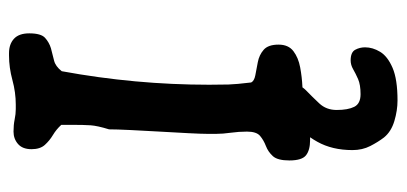

<svg xmlns="http://www.w3.org/2000/svg" viewBox="-258 -455 902 426"><g transform="rotate(-90 193.0 -242.0)"><path d="M95 -5Q73 -5 61.5 -14Q50 -23 50 -51Q50 -77 59.5 -87.5Q69 -98 82 -103Q95 -108 104.5 -116Q114 -124 114 -145Q114 -163 111.5 -181Q109 -199 109 -213V-233Q109 -246 110.5 -275Q112 -304 114 -338.5Q116 -373 117.5 -404Q119 -435 119 -451Q127 -477 128 -492Q129 -507 129 -534V-557Q119 -568 106.5 -575.5Q94 -583 84.5 -593.5Q75 -604 75 -623Q75 -643 86.5 -653Q98 -663 114 -663Q129 -663 141 -660.5Q153 -658 164 -658H174Q201 -658 228.5 -665.5Q256 -673 283 -673H288Q308 -673 320 -662Q332 -651 332 -628Q332 -602 322 -593Q312 -584 299 -580Q284 -576 271.5 -573Q259 -570 248 -556Q218 -393 218 -229Q218 -203 218.5 -186Q219 -169 223 -136Q226 -129 239 -126.5Q252 -124 268 -121Q284 -118 295.5 -108Q307 -98 307 -75Q307 -53 292.5 -42Q278 -31 256.5 -27Q235 -23 213.5 -22Q192 -21 178 -18Q163 -15 146 -10Q129 -5 114 -5ZM183 189Q161 189 137.5 182Q114 175 101 159Q91 146 82 128.5Q73 111 73 89Q73 44 91.5 11Q110 -22 135.5 -41Q161 -60 180 -61Q196 -61 207.5 -56Q219 -51 219 -44Q219 -27 205 -13.5Q191 0 176.5 15.5Q162 31 162 54Q162 79 169 93Q176 107 197 107Q218 107 230.5 101.5Q243 96 252.5 90.5Q262 85 272 85Q290 85 295.5 95Q301 105 301 117Q301 134 291 150.5Q281 167 255.5 178Q230 189 183 189Z"/></g></svg>

Font: Fuzzy Bubbles
Style: Bold
Weight: 700
Designer: Robert E. Leuschke
Foundry: Robert E. Leuschke
Version: Version 1.010; ttfautohint (v1.8.3)